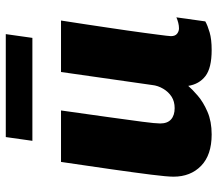

<svg xmlns="http://www.w3.org/2000/svg" viewBox="-64 -678 752 664"><g transform="rotate(-90 312.0 -346.0)"><path d="M179 10Q108 10 70.5 -26.5Q33 -63 33 -122Q33 -144 40 -199.5Q47 -255 58.5 -336Q70 -417 84 -511H262Q249 -419 239 -347.5Q229 -276 223 -230Q217 -184 217 -168Q217 -143 231 -130.5Q245 -118 270 -118Q293 -118 309.5 -128.5Q326 -139 337 -157.5Q348 -176 350 -196L395 -511H573Q566 -467 560 -426.5Q554 -386 548.5 -349.5Q543 -313 538.5 -281.5Q534 -250 530.5 -224Q527 -198 524.5 -178.5Q522 -159 520.5 -147Q519 -135 519 -131Q519 -116 527.5 -109.5Q536 -103 546 -103Q555 -103 565 -105.5Q575 -108 584 -112L570 -12Q556 -4 532 3Q508 10 471 10Q409 10 381 -11.5Q353 -33 347 -71Q335 -57 313 -38Q291 -19 257.5 -4.5Q224 10 179 10ZM157 -610 170 -702H526L513 -610Z"/></g></svg>

Font: Chivo Medium ExtraBold
Style: Italic
Weight: 800
Italic angle: -8.05°
Version: Version 2.002